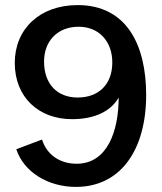

<svg xmlns="http://www.w3.org/2000/svg" viewBox="-20 -719 637 754"><path d="M278 15C455 15 554 -132 554 -346C554 -543 477 -699 285 -699C136 -699 38 -605 38 -472C38 -337 132 -251 263 -251C353 -251 416 -283 446 -336C446 -205 402 -76 281 -76C215 -76 164 -111 145 -171L44 -133C73 -44 168 15 278 15ZM285 -336C205 -336 153 -389 153 -477C153 -558 206 -614 289 -614C368 -614 421 -557 421 -474C421 -387 367 -336 285 -336Z"/></svg>

Font: Ronzino Medium
Style: Regular
Weight: 500
Designer: Nunzio Mazzaferro
Foundry: Collletttivo
Version: Version 1.000;Glyphs 3.3 (3337)